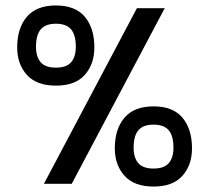

<svg xmlns="http://www.w3.org/2000/svg" viewBox="-20 -674 767 704"><path d="M185 -360Q114 -360 78.5 -399.5Q43 -439 43 -500Q43 -571 78.5 -612.5Q114 -654 185 -654Q256 -654 291 -612.5Q326 -571 326 -500Q326 -439 291 -399.5Q256 -360 185 -360ZM141 0 482 -644H584L243 0ZM185 -426Q224 -426 241 -446Q258 -466 258 -502Q258 -546 240.5 -566.5Q223 -587 185 -587Q147 -587 129.5 -566.5Q112 -546 112 -502Q112 -466 129 -446Q146 -426 185 -426ZM543 10Q472 10 436.5 -29.5Q401 -69 401 -130Q401 -201 436.5 -242.5Q472 -284 543 -284Q614 -284 649 -242.5Q684 -201 684 -130Q684 -69 649 -29.5Q614 10 543 10ZM543 -56Q582 -56 599 -76Q616 -96 616 -132Q616 -176 598.5 -196.5Q581 -217 543 -217Q505 -217 487.5 -196.5Q470 -176 470 -132Q470 -96 487 -76Q504 -56 543 -56Z"/></svg>

Font: Kanit
Style: Regular
Weight: 400
Designer: Katatrad Team
Foundry: CadsonDemak
Version: Version 2.000; ttfautohint (v1.8.3)